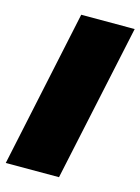

<svg xmlns="http://www.w3.org/2000/svg" viewBox="-112 -750 594 812"><g transform="rotate(15 185.0 -344.0)"><path d="M-5 0 141 -688H375L228 0Z"/></g></svg>

Font: Saira Black
Style: Italic
Weight: 900
Italic angle: -12°
Designer: Hector Gatti with collaboration of the Omnibus-Type team
Foundry: Omnibus-Type
Version: Version 1.100; ttfautohint (v1.8.3)